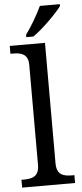

<svg xmlns="http://www.w3.org/2000/svg" viewBox="-63 -992 436 1026"><g transform="rotate(-5 155.0 -479.5)"><path d="M105 -812V-799H143C196 -835 274 -914 299 -949V-959H192C171 -914 134 -850 105 -812ZM13 0H297V-42H284C239 -42 202 -51 202 -114V-760H13V-718H26C70 -718 108 -709 108 -650V-114C108 -51 71 -42 26 -42H13Z"/></g></svg>

Font: Noto Fangsong KSS Vertical
Style: Regular
Weight: 400
Designer: LIU Zhao, ZHANG Congyu, Kushim JIANG
Foundry: Guyu Beijing Co. Ltd.
Version: Version 1.000;November 16, 2022;FontCreator 11.5.0.2427 64-b